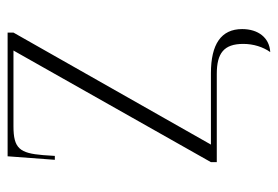

<svg xmlns="http://www.w3.org/2000/svg" viewBox="-130 -446 713 492"><g transform="rotate(-90 226.0 -199.5)"><path d="M339 137C376 135 398 106 398 65C398 11 359 -15 285 -15H102L389 -521V-536H72L63 -415H73L75 -445C80 -505 92 -521 149 -521H343L57 -15V0H283C336 0 360 18 360 68C360 94 352 119 339 137Z"/></g></svg>

Font: Noto Serif Display SemiCondensed ExtraLight
Style: Regular
Weight: 200
Width: 4
Designer: Monotype Design Team
Foundry: Monotype Imaging Inc.
Version: Version 2.009